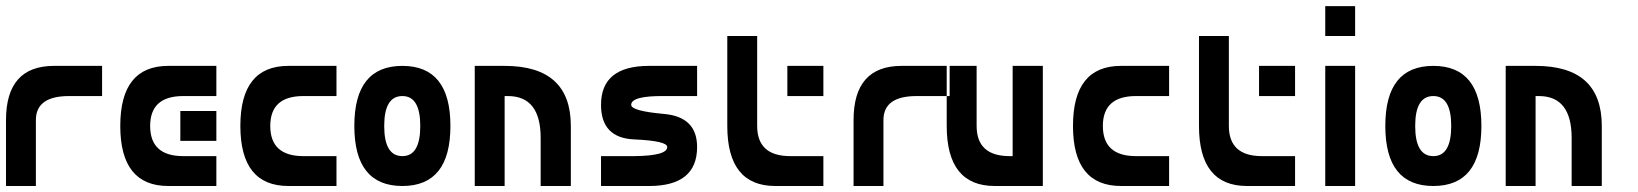

<svg xmlns="http://www.w3.org/2000/svg" viewBox="-20 -620 5460 640"><path d="M99.6 0Q75.2 0 0 0Q0 -54.7 0 -219.7Q0 -400.4 160.2 -400.4Q320.3 -400.4 320.3 -400.4Q320.3 -367.2 320.3 -299.8Q320.3 -299.8 210 -299.8Q99.6 -299.8 99.6 -219.7Q99.6 -146.5 99.6 0Z M701.2 -400.4Q701.2 -375 701.2 -299.8Q701.2 -299.8 590.8 -299.8Q480.5 -299.8 480.5 -200.2Q480.5 -99.6 590.8 -99.6Q701.2 -99.6 701.2 -99.6Q701.2 -66.4 701.2 0Q701.2 0 541 0Q380.9 0 380.9 -200.2Q380.9 -400.4 541 -400.4Q701.2 -400.4 701.2 -400.4ZM701.2 -250Q701.2 -225.6 701.2 -150.4Q670.9 -150.4 581.1 -150.4Q581.1 -174.8 581.1 -250Q611.3 -250 701.2 -250Z M1101.6 -400.4Q1101.6 -375 1101.6 -299.8Q1101.6 -299.8 991.2 -299.8Q880.9 -299.8 880.9 -200.2Q880.9 -99.6 991.2 -99.6Q1101.6 -99.6 1101.6 -99.6Q1101.6 -66.4 1101.6 0Q1101.6 0 941.4 0Q781.2 0 781.2 -200.2Q781.2 -400.4 941.4 -400.4Q1101.6 -400.4 1101.6 -400.4Z M1321.3 -400.4Q1161.1 -400.4 1161.1 -200.2Q1161.1 0 1321.3 0Q1481.4 0 1481.4 -200.2Q1481.4 -400.4 1321.3 -400.4ZM1321.3 -299.8Q1380.9 -299.8 1380.9 -200.2Q1380.9 -99.6 1321.3 -99.6Q1260.7 -99.6 1260.7 -200.2Q1260.7 -299.8 1321.3 -299.8Z M1662.1 0Q1637.7 0 1562.5 0Q1562.5 -99.6 1562.5 -400.4Q1587.9 -400.4 1662.1 -400.4Q1662.1 -299.8 1662.1 0ZM1562.5 -299.8Q1562.5 -325.2 1562.5 -400.4Q1605.5 -400.4 1613.3 -400.4Q1622.1 -400.4 1662.1 -400.4Q1882.8 -400.4 1882.8 -200.2Q1882.8 0 1882.8 0Q1849.6 0 1782.2 0Q1782.2 0 1782.2 -49.8Q1782.2 -99.6 1782.2 -160.2Q1782.2 -299.8 1672.9 -299.8Q1562.5 -299.8 1562.5 -299.8Z M2303.7 -299.8Q2303.7 -325.2 2303.7 -400.4Q2303.7 -400.4 2143.6 -400.4Q1983.4 -400.4 1983.4 -270.5Q1983.4 -160.2 2093.8 -155.3Q2204.1 -150.4 2204.1 -129.9Q2204.1 -100.6 2093.8 -99.6Q1983.4 -99.6 1983.4 -99.6Q1983.4 -66.4 1983.4 0Q1983.4 0 2143.6 0Q2303.7 0 2303.7 -129.9Q2303.7 -230.5 2193.4 -240.2Q2084 -250 2084 -270.5Q2084 -300.8 2193.4 -299.8Q2303.7 -299.8 2303.7 -299.8Z M2404.3 -500Q2404.3 -424.8 2404.3 -200.2Q2404.3 0 2564.5 0Q2724.6 0 2724.6 0Q2724.6 -33.2 2724.6 -99.6Q2724.6 -99.6 2614.3 -99.6Q2503.9 -99.6 2503.9 -200.2Q2503.9 -299.8 2503.9 -362.3Q2503.9 -424.8 2503.9 -500Q2470.7 -500 2404.3 -500ZM2604.5 -400.4Q2604.5 -375 2604.5 -299.8Q2634.8 -299.8 2724.6 -299.8Q2724.6 -325.2 2724.6 -400.4Q2694.3 -400.4 2604.5 -400.4Z M2924.8 0Q2900.4 0 2825.2 0Q2825.2 -54.7 2825.2 -219.7Q2825.2 -400.4 2985.4 -400.4Q3145.5 -400.4 3145.5 -400.4Q3145.5 -367.2 3145.5 -299.8Q3145.5 -299.8 3035.2 -299.8Q2924.8 -299.8 2924.8 -219.7Q2924.8 -146.5 2924.8 0Z M3235.4 -400.4Q3210.9 -400.4 3135.7 -400.4Q3135.7 -350.6 3135.7 -200.2Q3135.7 0 3295.9 0Q3456.1 0 3456.1 0Q3456.1 -33.2 3456.1 -99.6Q3456.1 -99.6 3345.7 -99.6Q3235.4 -99.6 3235.4 -200.2Q3235.4 -266.6 3235.4 -400.4ZM3355.5 -99.6Q3355.5 -174.8 3355.5 -400.4Q3380.9 -400.4 3456.1 -400.4Q3456.1 -325.2 3456.1 -99.6Q3430.7 -99.6 3355.5 -99.6Z M3877 -400.4Q3877 -375 3877 -299.8Q3877 -299.8 3766.6 -299.8Q3656.2 -299.8 3656.2 -200.2Q3656.2 -99.6 3766.6 -99.6Q3877 -99.6 3877 -99.6Q3877 -66.4 3877 0Q3877 0 3716.8 0Q3556.6 0 3556.6 -200.2Q3556.6 -400.4 3716.8 -400.4Q3877 -400.4 3877 -400.4Z M3976.6 -500Q3976.6 -424.8 3976.6 -200.2Q3976.6 0 4136.7 0Q4296.9 0 4296.9 0Q4296.9 -33.2 4296.9 -99.6Q4296.9 -99.6 4186.5 -99.6Q4076.2 -99.6 4076.2 -200.2Q4076.2 -299.8 4076.2 -362.3Q4076.2 -424.8 4076.2 -500Q4043 -500 3976.6 -500ZM4176.8 -400.4Q4176.8 -375 4176.8 -299.8Q4207 -299.8 4296.9 -299.8Q4296.9 -325.2 4296.9 -400.4Q4266.6 -400.4 4176.8 -400.4Z M4497.1 0Q4472.7 0 4397.5 0Q4397.5 -99.6 4397.5 -400.4Q4422.9 -400.4 4497.1 -400.4Q4497.1 -299.8 4497.1 0ZM4397.5 -500Q4397.5 -525.4 4397.5 -599.6Q4422.9 -599.6 4497.1 -599.6Q4497.1 -575.2 4497.1 -500Q4472.7 -500 4397.5 -500Z M4757.8 -400.4Q4597.7 -400.4 4597.7 -200.2Q4597.7 0 4757.8 0Q4918 0 4918 -200.2Q4918 -400.4 4757.8 -400.4ZM4757.8 -299.8Q4817.4 -299.8 4817.4 -200.2Q4817.4 -99.6 4757.8 -99.6Q4697.3 -99.6 4697.3 -200.2Q4697.3 -299.8 4757.8 -299.8Z M5098.6 0Q5074.2 0 4999 0Q4999 -99.6 4999 -400.4Q5024.4 -400.4 5098.6 -400.4Q5098.6 -299.8 5098.6 0ZM4999 -299.8Q4999 -325.2 4999 -400.4Q5042 -400.4 5049.8 -400.4Q5058.6 -400.4 5098.6 -400.4Q5319.3 -400.4 5319.3 -200.2Q5319.3 0 5319.3 0Q5286.1 0 5218.8 0Q5218.8 0 5218.8 -49.8Q5218.8 -99.6 5218.8 -160.2Q5218.8 -299.8 5109.4 -299.8Q4999 -299.8 4999 -299.8Z"/></svg>

Font: Encounter VC
Style: Regular
Weight: 400
Designer: Silver Alicorn
Version: Version 1.0